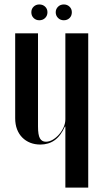

<svg xmlns="http://www.w3.org/2000/svg" viewBox="-20 -850 468 870"><path d="M274.2 -276.8H276.2V-246.8V0H379.8V-699H276.2V-309.5Q276.2 -292 268.6 -274.2Q261 -256.5 248.2 -241.6Q235.5 -226.8 219.6 -217.2Q203.8 -207.8 188.2 -207.8Q169.8 -207.8 161 -223Q152.2 -238.2 152.2 -276.8V-699H48.8V-314.2Q48.8 -286.5 57.2 -264.2Q65.8 -242 81 -226.8Q96.2 -211.5 117 -203.2Q137.8 -195 163 -195Q200 -195 227.6 -214.6Q255.2 -234.2 274.2 -276.8ZM122 -794.5Q122 -778.5 132.4 -768.4Q142.8 -758.2 158 -758.2Q174.2 -758.2 184.6 -768.6Q195 -779 195 -794.5Q195 -809.8 184.5 -819.8Q174 -829.8 158 -829.8Q142.8 -829.8 132.4 -819.8Q122 -809.8 122 -794.5ZM232.5 -794.5Q232.5 -779.2 242.9 -768.8Q253.2 -758.2 269.2 -758.2Q284.8 -758.2 295.1 -768.2Q305.5 -778.2 305.5 -794.5Q305.5 -809.8 295 -819.8Q284.5 -829.8 269.2 -829.8Q253.2 -829.8 242.9 -819.4Q232.5 -809 232.5 -794.5Z"/></svg>

Font: Moniqa Black
Style: Regular
Weight: 900
Designer: Rajesh Rajput
Foundry: Rajesh Rajput
Version: Version 1.000